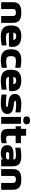

<svg xmlns="http://www.w3.org/2000/svg" viewBox="2013 -2783 779 4845"><g transform="rotate(90 2402.5 -360.5)"><path d="M35 -295V0H208V-291C208 -348 232 -373 297 -373C361 -373 384 -348 384 -291V0H557V-295C557 -444 481 -509 297 -509C111 -509 35 -444 35 -295Z M1164 -277C1164 -422 1082 -509 900 -509C714 -509 623 -435 623 -256V-244C623 -61 712 9 910 9C967 9 1040 1 1125 -14V-137C1080 -131 978 -120 927 -120C849 -120 812 -139 800 -196H1101C1154 -196 1164 -199 1164 -277ZM801 -308C811 -360 840 -380 900 -380C956 -380 986 -351 988 -308Z M1224 -256V-244C1224 -63 1316 9 1507 9C1562 9 1621 1 1691 -14V-144C1646 -136 1565 -127 1524 -127C1433 -127 1397 -152 1397 -248V-252C1397 -348 1433 -373 1524 -373C1565 -373 1646 -364 1691 -356V-486C1621 -501 1562 -509 1507 -509C1316 -509 1224 -437 1224 -256Z M2281 -277C2281 -422 2199 -509 2017 -509C1831 -509 1740 -435 1740 -256V-244C1740 -61 1829 9 2027 9C2084 9 2157 1 2242 -14V-137C2197 -131 2095 -120 2044 -120C1966 -120 1929 -139 1917 -196H2218C2271 -196 2281 -199 2281 -277ZM1918 -308C1928 -360 1957 -380 2017 -380C2073 -380 2103 -351 2105 -308Z M2594 -178C2666 -169 2683 -166 2683 -148C2683 -130 2649 -123 2573 -123C2493 -123 2430 -129 2366 -136V-10C2445 2 2502 9 2584 9C2760 9 2856 -42 2856 -160C2856 -293 2712 -310 2615 -319C2551 -325 2524 -333 2524 -353C2524 -371 2538 -378 2624 -378C2701 -378 2759 -371 2816 -361V-486C2742 -501 2687 -509 2606 -509C2435 -509 2351 -458 2351 -346C2351 -195 2518 -188 2594 -178Z M2931 -500V0H3104V-500ZM2917 -641C2917 -590 2952 -557 3018 -557C3082 -557 3118 -590 3118 -641V-644C3118 -697 3082 -730 3018 -730C2952 -730 2917 -697 2917 -644Z M3472 -126C3427 -126 3405 -148 3405 -192V-366H3592V-500H3405V-630H3232V-500H3166V-366H3232V-184C3232 -35 3285 9 3436 9C3489 9 3550 0 3594 -14V-139C3547 -130 3516 -126 3472 -126Z M3910 -509C3842 -509 3789 -501 3707 -486V-356C3770 -366 3826 -373 3880 -373C3981 -373 4003 -359 4003 -317V-309C3942 -311 3897 -311 3873 -311C3719 -311 3643 -260 3643 -156C3643 -46 3713 9 3853 9C3912 9 3963 -3 3998 -41H4003V0H4177V-280C4177 -443 4111 -509 3910 -509ZM3816 -162C3816 -188 3840 -203 3883 -203C3911 -203 3960 -202 4003 -201V-170C4003 -136 3980 -120 3885 -120C3840 -120 3816 -133 3816 -162Z M4247 -295V0H4420V-291C4420 -348 4444 -373 4509 -373C4573 -373 4596 -348 4596 -291V0H4769V-295C4769 -444 4693 -509 4509 -509C4323 -509 4247 -444 4247 -295Z"/></g></svg>

Font: LT Wave Black
Style: Regular
Weight: 900
Designer: Daniel Lyons
Version: Version 2.5 (Glyphs App)